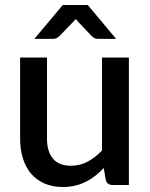

<svg xmlns="http://www.w3.org/2000/svg" viewBox="-20 -740 601 768"><path d="M495.5 -510V0H430.5Q409 0 403 -20.5L395 -68Q379 -51 361.2 -37Q343.5 -23 323.5 -13Q303.5 -3 280.8 2.5Q258 8 232 8Q190 8 158 -6Q126 -20 104.2 -45.5Q82.5 -71 71.5 -106.8Q60.5 -142.5 60.5 -185.5V-510H168V-185.5Q168 -134 191.8 -105.5Q215.5 -77 264 -77Q299.5 -77 330.2 -93.2Q361 -109.5 388 -138V-510ZM444.5 -584.5H372.5Q366 -584.5 359.8 -586.5Q353.5 -588.5 347 -595.5L292 -653.5Q287.5 -658 283 -664Q280.5 -661 278.2 -658.5Q276 -656 273.5 -653.5L217.5 -595.5Q212 -590 205.5 -587.2Q199 -584.5 192 -584.5H117.5L231 -720H331Z"/></svg>

Font: Lato 2
Style: Regular
Weight: 600
Designer: Lukasz Dziedzic with Adam Twardoch and Botio Nikoltchev
Foundry: tyPoland Lukasz Dziedzic
Version: Version 2.015; 2015-08-06; http://www.latofonts.com/